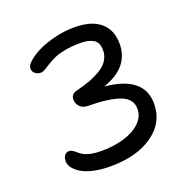

<svg xmlns="http://www.w3.org/2000/svg" viewBox="-128 -859 957 971"><g transform="rotate(-20 350.0 -373.0)"><path d="M305.2 -11.2Q254.9 -11.2 214.4 -20.5Q173.8 -29.8 149.7 -44.9Q125.5 -60.1 112.8 -77.4Q100.1 -94.7 100.1 -112.8Q100.1 -131.8 108.9 -143.8Q117.7 -155.8 133.8 -155.8Q143.1 -155.8 151.6 -150.1Q160.2 -144.5 169.7 -136.2Q179.2 -127.9 192.6 -119.6Q206.1 -111.3 231 -105.7Q255.9 -100.1 289.1 -100.1Q356 -100.1 411.1 -116.7Q466.3 -133.3 499.3 -165Q532.2 -196.8 532.2 -237.8Q532.2 -292.5 473.9 -314.7Q415.5 -336.9 300.8 -337.9Q274.4 -337.9 258.8 -354.5Q243.2 -371.1 243.2 -392.1Q243.2 -421.9 274.9 -430.2Q318.4 -440.4 351.1 -452.9Q383.8 -465.3 412.1 -482.7Q440.4 -500 455.3 -523.9Q470.2 -547.9 470.2 -577.1Q470.2 -599.6 462.4 -614.5Q454.6 -629.4 439.9 -636.7Q425.3 -644 409.9 -647Q394.5 -649.9 374 -649.9Q326.2 -649.9 288.1 -642.3Q250 -634.8 227.8 -624Q205.6 -613.3 189 -602.8Q172.4 -592.3 159.7 -584.7Q147 -577.1 136.2 -577.1Q117.7 -577.1 105.2 -587.9Q92.8 -598.6 92.8 -615.2Q92.8 -631.3 116.2 -652.1Q139.6 -672.9 177 -691.2Q214.4 -709.5 267.1 -722.2Q319.8 -734.9 372.1 -734.9Q465.3 -734.9 512.7 -693.6Q560.1 -652.3 560.1 -579.1Q560.1 -452.1 413.1 -401.9Q620.1 -381.8 620.1 -234.9Q620.1 -132.8 533.4 -72Q446.8 -11.2 305.2 -11.2Z"/></g></svg>

Font: Shantell Sans Bouncy
Style: Regular
Weight: 400
Designer: Stephen Nixon, Anya Danilova, Shantell Martin
Foundry: Arrow Type
Version: Version 1.006;[9816181b4]